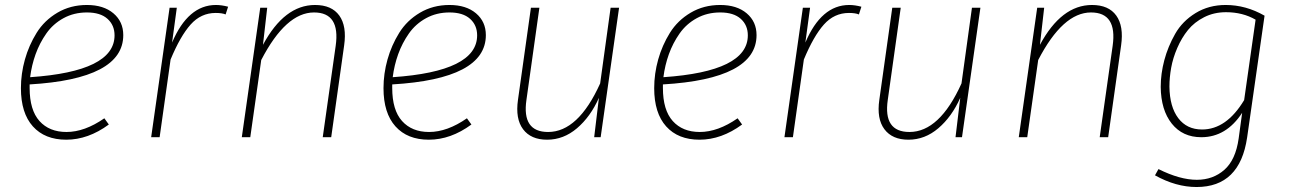

<svg xmlns="http://www.w3.org/2000/svg" viewBox="-20 -551 5175 771"><path d="M475 -410Q475 -234 99 -212V-198Q99 -109 138.5 -65Q178 -21 247 -21Q320 -21 399 -76L417 -51Q334 10 246 10Q160 10 112 -43.5Q64 -97 64 -197Q64 -255 80 -312Q96 -369 127 -419Q158 -469 210.5 -500Q263 -531 329 -531Q396 -531 435.5 -497.5Q475 -464 475 -410ZM329 -501Q277 -501 235 -478Q193 -455 166 -416.5Q139 -378 123 -333.5Q107 -289 101 -241Q440 -264 440 -409Q440 -450 411.5 -475.5Q383 -501 329 -501Z M847 -531Q870 -531 896 -524L886 -493Q872 -499 846 -499Q787 -499 745.5 -452.5Q704 -406 665 -312L621 0H587L661 -520H690L671 -380Q735 -531 847 -531Z M1245 -531Q1312 -531 1342.5 -488.5Q1373 -446 1362 -369L1310 0H1276L1328 -367Q1347 -501 1241 -501Q1128 -501 1029 -310L985 0H951L1025 -520H1053L1036 -371Q1122 -531 1245 -531Z M1931 -410Q1931 -234 1555 -212V-198Q1555 -109 1594.5 -65Q1634 -21 1703 -21Q1776 -21 1855 -76L1873 -51Q1790 10 1702 10Q1616 10 1568 -43.5Q1520 -97 1520 -197Q1520 -255 1536 -312Q1552 -369 1583 -419Q1614 -469 1666.5 -500Q1719 -531 1785 -531Q1852 -531 1891.5 -497.5Q1931 -464 1931 -410ZM1785 -501Q1733 -501 1691 -478Q1649 -455 1622 -416.5Q1595 -378 1579 -333.5Q1563 -289 1557 -241Q1896 -264 1896 -409Q1896 -450 1867.5 -475.5Q1839 -501 1785 -501Z M2177 10Q2112 10 2080.5 -32Q2049 -74 2060 -150L2112 -520H2146L2094 -150Q2075 -21 2181 -21Q2302 -21 2390 -216L2432 -520H2466L2392 0H2366L2385 -158Q2351 -82 2297 -36Q2243 10 2177 10Z M3018 -410Q3018 -234 2642 -212V-198Q2642 -109 2681.5 -65Q2721 -21 2790 -21Q2863 -21 2942 -76L2960 -51Q2877 10 2789 10Q2703 10 2655 -43.5Q2607 -97 2607 -197Q2607 -255 2623 -312Q2639 -369 2670 -419Q2701 -469 2753.5 -500Q2806 -531 2872 -531Q2939 -531 2978.5 -497.5Q3018 -464 3018 -410ZM2872 -501Q2820 -501 2778 -478Q2736 -455 2709 -416.5Q2682 -378 2666 -333.5Q2650 -289 2644 -241Q2983 -264 2983 -409Q2983 -450 2954.5 -475.5Q2926 -501 2872 -501Z M3390 -531Q3413 -531 3439 -524L3429 -493Q3415 -499 3389 -499Q3330 -499 3288.5 -452.5Q3247 -406 3208 -312L3164 0H3130L3204 -520H3233L3214 -380Q3278 -531 3390 -531Z M3628 10Q3563 10 3531.5 -32Q3500 -74 3511 -150L3563 -520H3597L3545 -150Q3526 -21 3632 -21Q3753 -21 3841 -216L3883 -520H3917L3843 0H3817L3836 -158Q3802 -82 3748 -36Q3694 10 3628 10Z M4365 -531Q4432 -531 4462.5 -488.5Q4493 -446 4482 -369L4430 0H4396L4448 -367Q4467 -501 4361 -501Q4248 -501 4149 -310L4105 0H4071L4145 -520H4173L4156 -371Q4242 -531 4365 -531Z M4902 -531Q4983 -531 5058 -488L4988 1Q4959 200 4785 200Q4702 200 4618 153L4632 128Q4718 171 4786 171Q4851 171 4896.5 131Q4942 91 4954 5L4968 -98Q4904 0 4804 0Q4729 0 4685.5 -54.5Q4642 -109 4641 -202Q4641 -255 4655.5 -309.5Q4670 -364 4699 -415Q4728 -466 4781 -498.5Q4834 -531 4902 -531ZM4903 -502Q4855 -502 4815.5 -482Q4776 -462 4750.5 -430.5Q4725 -399 4707.5 -358.5Q4690 -318 4683 -279Q4676 -240 4676 -203Q4677 -122 4711.5 -76.5Q4746 -31 4807 -31Q4905 -31 4976 -149L5022 -472Q4970 -502 4903 -502Z"/></svg>

Font: Fira Sans UltraLight
Style: Italic
Weight: 200
Italic angle: -8°
Designer: Carrois Corporate & Edenspiekermann AG
Foundry: Carrois Corporate GbR & Edenspiekermann AG
Version: Version 4.203;PS 004.203;hotconv 1.0.88;makeotf.lib2.5.64775